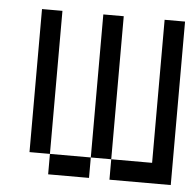

<svg xmlns="http://www.w3.org/2000/svg" viewBox="-43 -543 585 585"><g transform="rotate(5 250.0 -250.0)"><path d="M125 -62.5V0H250V-62.5ZM125 -62.5V-500H62.5V-62.5ZM250 -62.5H312.5V0H500Q500 0 500 -500H437.5V-62.5H312.5V-500H250Z"/></g></svg>

Font: BFUnifontExMono
Style: Regular
Weight: 500
Version: Version 15.0.06